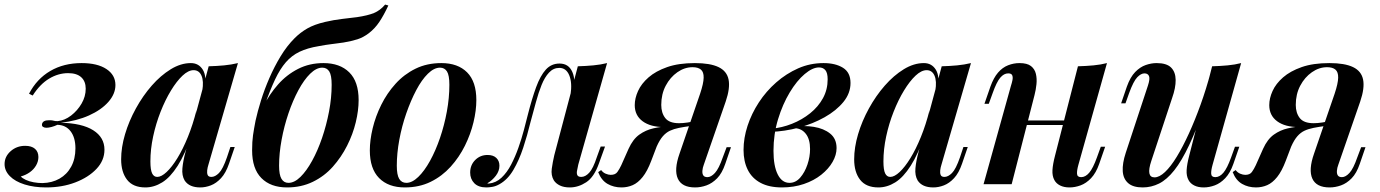

<svg xmlns="http://www.w3.org/2000/svg" viewBox="-47 -806 6038 840"><path d="M139 -5Q181 -6 213.5 -24.5Q246 -43 264.5 -77Q283 -111 283 -157Q283 -204 262 -231.5Q241 -259 204 -260Q192 -254 178.5 -250.5Q165 -247 156 -247Q147 -247 141 -251Q135 -255 137 -264Q139 -272 146.5 -276Q154 -280 168 -280Q182 -280 187.5 -278Q193 -276 205 -276Q236 -279 264 -300.5Q292 -322 310 -353Q328 -384 328 -418Q328 -450 308.5 -468Q289 -486 251 -486Q208 -486 168 -462Q128 -438 96 -388L80 -396Q114 -461 173 -495.5Q232 -530 310 -530Q379 -530 418.5 -504Q458 -478 458 -434Q458 -395 427 -360Q396 -325 342.5 -301Q289 -277 219 -269Q312 -267 361 -236Q410 -205 410 -151Q410 -104 375 -67Q340 -30 282.5 -8Q225 14 155 14Q102 14 60.5 1Q19 -12 -4 -35.5Q-27 -59 -27 -88Q-27 -121 -0.5 -144.5Q26 -168 63 -168Q91 -168 106 -155Q121 -142 121 -119Q121 -100 111 -82.5Q101 -65 83.5 -52.5Q66 -40 44 -34Q51 -26 66 -19Q81 -12 100.5 -8.5Q120 -5 139 -5Z M641 -32Q659 -32 682 -53.5Q705 -75 729 -114Q753 -153 775 -207Q797 -261 813 -325L792 -217Q763 -132 730.5 -81Q698 -30 662.5 -8Q627 14 589 14Q535 14 509 -19.5Q483 -53 483 -109Q483 -161 500 -218.5Q517 -276 547.5 -331.5Q578 -387 617 -431.5Q656 -476 700 -503Q744 -530 788 -530Q822 -530 840 -501.5Q858 -473 849 -415L838 -409Q845 -451 834.5 -475Q824 -499 800 -499Q777 -499 751.5 -475Q726 -451 701 -410Q676 -369 655.5 -317Q635 -265 623 -209Q611 -153 611 -100Q611 -63 618.5 -47.5Q626 -32 641 -32ZM866 -516Q902 -517 933.5 -520Q965 -523 994 -530L865 -86Q861 -74 859.5 -61.5Q858 -49 861.5 -40.5Q865 -32 878 -32Q894 -32 911 -49Q928 -66 946 -118L961 -163H980L955 -90Q941 -49 920 -26.5Q899 -4 875.5 5Q852 14 829 14Q781 14 761 -16Q748 -38 751 -70Q754 -102 764 -139Z M1056 -149Q1056 -187 1060 -214.5Q1064 -242 1071 -278Q1080 -319 1095 -367Q1110 -415 1131.5 -464.5Q1153 -514 1180.5 -559.5Q1208 -605 1242 -639Q1267 -664 1297.5 -681.5Q1328 -699 1375 -710Q1414 -719 1448.5 -723Q1483 -727 1515 -731Q1562 -738 1589 -749Q1616 -760 1638 -786L1652 -782Q1632 -739 1612.5 -710Q1593 -681 1567 -661Q1542 -642 1516.5 -634Q1491 -626 1456 -620Q1429 -616 1403.5 -613Q1378 -610 1347 -604Q1298 -596 1263.5 -579.5Q1229 -563 1203.5 -533.5Q1178 -504 1156.5 -458.5Q1135 -413 1111 -345ZM1363 -510Q1337 -510 1310 -483.5Q1283 -457 1258.5 -411.5Q1234 -366 1215 -310Q1196 -254 1185 -194.5Q1174 -135 1174 -81Q1174 -41 1184.5 -23.5Q1195 -6 1215 -6Q1241 -6 1267.5 -32Q1294 -58 1318.5 -102.5Q1343 -147 1362 -202.5Q1381 -258 1392.5 -318Q1404 -378 1404 -435Q1404 -477 1393.5 -493.5Q1383 -510 1363 -510ZM1056 -148Q1056 -191 1068.5 -242Q1081 -293 1106.5 -343.5Q1132 -394 1169.5 -436.5Q1207 -479 1257 -504.5Q1307 -530 1368 -530Q1440 -530 1481 -489.5Q1522 -449 1522 -368Q1522 -323 1509.5 -271Q1497 -219 1471.5 -168.5Q1446 -118 1409 -76.5Q1372 -35 1321.5 -10.5Q1271 14 1209 14Q1137 14 1096.5 -27Q1056 -68 1056 -148Z M1878 -510Q1852 -510 1825 -483.5Q1798 -457 1774 -411.5Q1750 -366 1730.5 -310Q1711 -254 1700 -194.5Q1689 -135 1689 -81Q1689 -41 1699.5 -23.5Q1710 -6 1731 -6Q1756 -6 1783 -32Q1810 -58 1834.5 -102.5Q1859 -147 1878 -202.5Q1897 -258 1908 -318Q1919 -378 1919 -435Q1919 -477 1908.5 -493.5Q1898 -510 1878 -510ZM1571 -148Q1571 -193 1583.5 -245Q1596 -297 1621 -347.5Q1646 -398 1683.5 -439.5Q1721 -481 1771 -505.5Q1821 -530 1884 -530Q1956 -530 1996.5 -489.5Q2037 -449 2037 -368Q2037 -323 2024.5 -271Q2012 -219 1987 -168.5Q1962 -118 1924.5 -76.5Q1887 -35 1837 -10.5Q1787 14 1724 14Q1652 14 1611.5 -27Q1571 -68 1571 -148Z M2483 -86Q2481 -74 2478 -61.5Q2475 -49 2478.5 -40.5Q2482 -32 2496 -32Q2514 -32 2531 -50.5Q2548 -69 2564 -118L2581 -165H2600L2573 -90Q2552 -31 2517.5 -8.5Q2483 14 2446 14Q2420 14 2402.5 5.5Q2385 -3 2376 -17Q2363 -39 2367 -68Q2371 -97 2378 -127L2481 -516Q2516 -517 2548.5 -520Q2581 -523 2609 -530ZM2092 -3Q2123 -6 2147 -28.5Q2171 -51 2189 -85.5Q2207 -120 2221 -159.5Q2235 -199 2245 -237Q2255 -275 2262 -303Q2280 -374 2298.5 -424.5Q2317 -475 2341 -501.5Q2365 -528 2401 -528Q2441 -528 2457 -491Q2473 -454 2460 -397L2449 -391Q2457 -444 2443.5 -476.5Q2430 -509 2400 -509Q2374 -509 2355 -488.5Q2336 -468 2322.5 -434.5Q2309 -401 2297.5 -358.5Q2286 -316 2274 -272Q2260 -214 2242 -159.5Q2224 -105 2199 -62.5Q2174 -20 2138 0Q2122 9 2107 11.5Q2092 14 2081 14Q2046 14 2028 -4.5Q2010 -23 2010 -51Q2010 -84 2032 -106Q2054 -128 2086 -128Q2111 -128 2124.5 -115Q2138 -102 2138 -81Q2138 -58 2122.5 -37.5Q2107 -17 2085 -4Q2086 -3 2088 -3Q2090 -3 2092 -3Z M3016 -396Q3031 -441 3031.5 -466Q3032 -491 3019.5 -501.5Q3007 -512 2983 -512Q2948 -512 2916.5 -490Q2885 -468 2865.5 -431Q2846 -394 2846 -347Q2846 -312 2863.5 -289.5Q2881 -267 2924 -267Q2941 -267 2961 -270Q2981 -273 2995 -276L2996 -261Q2969 -255 2932.5 -252.5Q2896 -250 2860 -250Q2799 -250 2764.5 -275.5Q2730 -301 2730 -346Q2730 -376 2744.5 -408Q2759 -440 2790.5 -467.5Q2822 -495 2872 -512.5Q2922 -530 2993 -530Q3060 -530 3096.5 -512.5Q3133 -495 3140.5 -458Q3148 -421 3128 -362L3032 -85Q3027 -72 3026 -59Q3025 -46 3030 -38.5Q3035 -31 3048 -31Q3064 -31 3081 -49.5Q3098 -68 3115 -117L3132 -162H3151L3126 -89Q3112 -48 3090.5 -26Q3069 -4 3044 5Q3019 14 2994 14Q2936 14 2918.5 -24.5Q2901 -63 2926 -134ZM2583 -62Q2591 -51 2603 -46Q2615 -41 2625 -41Q2645 -41 2654 -53.5Q2663 -66 2671 -83L2703 -155Q2722 -197 2750 -217Q2778 -237 2811.5 -244.5Q2845 -252 2881 -254Q2910 -256 2933 -260Q2956 -264 2981 -266L2976 -255Q2946 -251 2923.5 -246.5Q2901 -242 2884 -234Q2867 -226 2853 -210Q2839 -194 2826 -165L2802 -102Q2785 -57 2764.5 -31.5Q2744 -6 2721 4Q2698 14 2672 14Q2638 14 2611 -1.5Q2584 -17 2570 -53Z M3407 -6Q3434 -6 3454 -29Q3474 -52 3485.5 -86Q3497 -120 3497 -154Q3497 -197 3478.5 -220.5Q3460 -244 3431 -245L3425 -251Q3470 -258 3513.5 -251Q3557 -244 3585 -221.5Q3613 -199 3613 -158Q3613 -128 3595.5 -97.5Q3578 -67 3546 -41.5Q3514 -16 3470 -1Q3426 14 3374 14Q3318 14 3280.5 -6Q3243 -26 3224.5 -63Q3206 -100 3206 -150Q3206 -202 3223.5 -255.5Q3241 -309 3273 -358Q3305 -407 3349 -445.5Q3393 -484 3445 -507Q3497 -530 3556 -530Q3608 -530 3641 -509.5Q3674 -489 3674 -443Q3674 -398 3643 -360Q3612 -322 3560.5 -293Q3509 -264 3447.5 -247.5Q3386 -231 3324 -229L3328 -243Q3374 -247 3418 -264.5Q3462 -282 3497.5 -310.5Q3533 -339 3553.5 -376.5Q3574 -414 3574 -459Q3574 -487 3564 -499Q3554 -511 3536 -511Q3508 -511 3473.5 -482Q3439 -453 3408 -401.5Q3377 -350 3357 -284.5Q3337 -219 3337 -146Q3337 -80 3355.5 -43Q3374 -6 3407 -6Z M3848 -32Q3866 -32 3889 -53.5Q3912 -75 3936 -114Q3960 -153 3982 -207Q4004 -261 4020 -325L3999 -217Q3970 -132 3937.5 -81Q3905 -30 3869.5 -8Q3834 14 3796 14Q3742 14 3716 -19.5Q3690 -53 3690 -109Q3690 -161 3707 -218.5Q3724 -276 3754.5 -331.5Q3785 -387 3824 -431.5Q3863 -476 3907 -503Q3951 -530 3995 -530Q4029 -530 4047 -501.5Q4065 -473 4056 -415L4045 -409Q4052 -451 4041.5 -475Q4031 -499 4007 -499Q3984 -499 3958.5 -475Q3933 -451 3908 -410Q3883 -369 3862.5 -317Q3842 -265 3830 -209Q3818 -153 3818 -100Q3818 -63 3825.5 -47.5Q3833 -32 3848 -32ZM4073 -516Q4109 -517 4140.5 -520Q4172 -523 4201 -530L4072 -86Q4068 -74 4066.5 -61.5Q4065 -49 4068.5 -40.5Q4072 -32 4085 -32Q4101 -32 4118 -49Q4135 -66 4153 -118L4168 -163H4187L4162 -90Q4148 -49 4127 -26.5Q4106 -4 4082.5 5Q4059 14 4036 14Q3988 14 3968 -16Q3955 -38 3958 -70Q3961 -102 3971 -139Z M4385 -279H4655V-259H4385ZM4379 0H4256L4376 -431Q4380 -443 4382.5 -455.5Q4385 -468 4381.5 -476.5Q4378 -485 4364 -485Q4345 -485 4329 -466Q4313 -447 4296 -399L4279 -352H4260L4286 -427Q4300 -466 4319.5 -488.5Q4339 -511 4363.5 -520.5Q4388 -530 4413 -530Q4447 -530 4463.5 -517Q4480 -504 4485 -483Q4490 -462 4487.5 -437.5Q4485 -413 4479 -390ZM4671 -85Q4664 -60 4665 -45.5Q4666 -31 4683 -31Q4702 -31 4718.5 -50.5Q4735 -70 4752 -117L4769 -164H4788L4762 -89Q4748 -49 4726.5 -26.5Q4705 -4 4680.5 5Q4656 14 4632 14Q4608 14 4591 5.5Q4574 -3 4566 -18Q4556 -36 4557.5 -62Q4559 -88 4569 -126L4669 -516Q4705 -517 4737 -520Q4769 -523 4796 -530Z M5227 -349Q5189 -242 5156 -172Q5123 -102 5090.5 -61Q5058 -20 5024 -3Q4990 14 4952 14Q4910 14 4888.5 -5Q4867 -24 4865 -57.5Q4863 -91 4878 -137L4975 -431Q4985 -461 4980 -473Q4975 -485 4960 -485Q4945 -485 4928.5 -468Q4912 -451 4893 -399L4877 -354H4858L4883 -427Q4898 -469 4919.5 -491Q4941 -513 4965.5 -521.5Q4990 -530 5013 -530Q5057 -530 5076.5 -510.5Q5096 -491 5096.5 -456.5Q5097 -422 5081 -377L4990 -102Q4966 -30 5004 -30Q5025 -30 5050 -53.5Q5075 -77 5101.5 -120.5Q5128 -164 5154.5 -222Q5181 -280 5205.5 -348Q5230 -416 5250 -491ZM5258 -85Q5251 -60 5252 -45.5Q5253 -31 5270 -31Q5289 -31 5305.5 -50.5Q5322 -70 5339 -117L5356 -164H5375L5349 -89Q5335 -49 5313.5 -26.5Q5292 -4 5267.5 5Q5243 14 5219 14Q5195 14 5178 5.5Q5161 -3 5153 -18Q5143 -36 5144.5 -62Q5146 -88 5156 -126L5256 -516Q5292 -517 5324 -520Q5356 -523 5383 -530Z M5792 -396Q5807 -441 5807.5 -466Q5808 -491 5795.5 -501.5Q5783 -512 5759 -512Q5724 -512 5692.5 -490Q5661 -468 5641.5 -431Q5622 -394 5622 -347Q5622 -312 5639.5 -289.5Q5657 -267 5700 -267Q5717 -267 5737 -270Q5757 -273 5771 -276L5772 -261Q5745 -255 5708.5 -252.5Q5672 -250 5636 -250Q5575 -250 5540.5 -275.5Q5506 -301 5506 -346Q5506 -376 5520.5 -408Q5535 -440 5566.5 -467.5Q5598 -495 5648 -512.5Q5698 -530 5769 -530Q5836 -530 5872.5 -512.5Q5909 -495 5916.5 -458Q5924 -421 5904 -362L5808 -85Q5803 -72 5802 -59Q5801 -46 5806 -38.5Q5811 -31 5824 -31Q5840 -31 5857 -49.5Q5874 -68 5891 -117L5908 -162H5927L5902 -89Q5888 -48 5866.5 -26Q5845 -4 5820 5Q5795 14 5770 14Q5712 14 5694.5 -24.5Q5677 -63 5702 -134ZM5359 -62Q5367 -51 5379 -46Q5391 -41 5401 -41Q5421 -41 5430 -53.5Q5439 -66 5447 -83L5479 -155Q5498 -197 5526 -217Q5554 -237 5587.5 -244.5Q5621 -252 5657 -254Q5686 -256 5709 -260Q5732 -264 5757 -266L5752 -255Q5722 -251 5699.5 -246.5Q5677 -242 5660 -234Q5643 -226 5629 -210Q5615 -194 5602 -165L5578 -102Q5561 -57 5540.5 -31.5Q5520 -6 5497 4Q5474 14 5448 14Q5414 14 5387 -1.5Q5360 -17 5346 -53Z"/></svg>

Font: Playfair Display SemiBold
Style: Italic
Weight: 600
Italic angle: -14°
Designer: Claus Eggers Sørensen
Foundry: Claus Eggers Sørensen
Version: Version 1.203